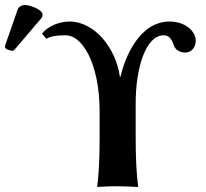

<svg xmlns="http://www.w3.org/2000/svg" viewBox="-21 -744 822 767"><path d="M377 -200C377 -125 375 -54 367 0L368 3C368 3 409 0 444 0C478 0 529 3 529 3L531 0C523 -57 521 -125 521 -200V-331C521 -475 562 -603 633 -603C655 -603 665 -587 673 -564C680 -541 703 -534 719 -534C744 -534 761 -556 761 -580C761 -622 716 -658 657 -658C533 -658 477 -510 460 -437H458C442 -553 356 -658 257 -658C215 -658 170 -639 147 -610L164 -589C181 -599 202 -603 241 -603C270 -603 302 -584 332 -527C357 -478 377 -400 377 -300ZM78 -724C67 -724 54 -718 50 -707L0 -564C-1 -561 -1 -556 -1 -555C-1 -548 21 -541 29 -541C33 -541 37 -545 40 -549L144 -671C148 -676 149 -681 149 -686C149 -706 98 -724 78 -724Z"/></svg>

Font: Libertinus Sans
Style: Bold
Weight: 700
Designer: Philipp H. Poll, Khaled Hosny
Foundry: Caleb Maclennan
Version: Version 7.050;RELEASE